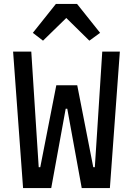

<svg xmlns="http://www.w3.org/2000/svg" viewBox="-20 -962 680 982"><path d="M98 0 47 -698H140L166 -292L178 -107H186L268 -526H375L457 -107H465L477 -291L503 -698H593L542 0H398L324 -406H316L242 0ZM374 -942 492 -794 437 -754 319 -870 200 -754 148 -794 266 -942Z"/></svg>

Font: Writer Medium
Style: Regular
Weight: 500
Monospace: yes
Designer: Mike Abbink, Paul van der Laan, Pieter van Rosmalen
Foundry: Bold Monday
Version: Version 2.001 2020